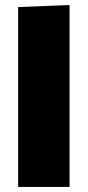

<svg xmlns="http://www.w3.org/2000/svg" viewBox="-20 -707 348 762"><path d="M52 -679 256 -687V35H52Z"/></svg>

Font: Lalezar
Style: Bold
Weight: 700
Designer: Borna Izadpanah
Foundry: Borna Izadpanah
Version: Version 1.003;January 24, 2021;FontCreator 13.0.0.2683 64-bi